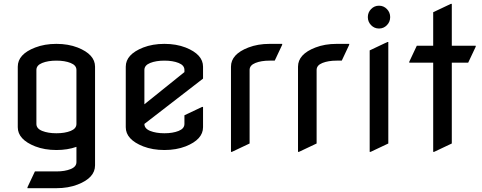

<svg xmlns="http://www.w3.org/2000/svg" viewBox="-20 -777 2527 1007"><path d="M73.2 -109.9V-427.2Q73.2 -492.7 164.6 -527.8Q213.9 -546.9 275.9 -546.9Q337.9 -546.9 387.2 -527.8Q478.5 -491.7 478.5 -427.2V90.3Q478.5 155.8 387.2 190.9Q337.9 210 275.9 210H124V205.1L163.1 122.1H275.9Q319.8 122.1 350.3 109.9Q380.9 97.7 380.9 73.2V-6.8Q334 9.8 275.9 9.8Q213.9 9.8 164.6 -9.3Q73.2 -45.4 73.2 -109.9ZM170.9 -127Q170.9 -102.5 201.4 -90.3Q231.9 -78.1 275.9 -78.1Q320.3 -78.1 350.6 -90.3Q380.9 -102.5 380.9 -127V-410.2Q380.9 -434.6 350.3 -446.8Q319.8 -459 275.9 -459Q231.9 -459 201.4 -446.8Q170.9 -434.6 170.9 -410.2Z M1044.9 -216.3V-109.9Q1044.9 -45.4 953.6 -9.3Q904.3 9.8 842.3 9.8Q780.3 9.8 731 -9.3Q639.6 -45.4 639.6 -109.9V-427.2Q639.6 -491.7 731 -527.8Q780.3 -546.9 842.3 -546.9Q904.3 -546.9 953.6 -527.8Q1044.9 -491.7 1044.9 -427.2V-364.7L737.3 -127Q737.3 -102.5 767.8 -90.3Q798.3 -78.1 842.3 -78.1Q886.2 -78.1 916.7 -90.3Q947.3 -102.5 947.3 -127V-172.4L1040 -216.3ZM737.3 -230 947.3 -398.9V-410.2Q947.3 -434.6 916.7 -446.8Q886.2 -459 842.3 -459Q798.3 -459 767.8 -446.8Q737.3 -434.6 737.3 -410.2Z M1191.4 19.5V-427.2Q1191.4 -492.7 1282.7 -527.8Q1332 -546.9 1394 -546.9H1460V-542L1420.9 -459H1394Q1350.1 -459 1319.6 -446.8Q1289.1 -434.6 1289.1 -410.2V-24.4L1196.3 19.5Z M1543 19.5V-427.2Q1543 -492.7 1634.3 -527.8Q1683.6 -546.9 1745.6 -546.9H1811.5V-542L1772.5 -459H1745.6Q1701.7 -459 1671.1 -446.8Q1640.6 -434.6 1640.6 -410.2V-24.4L1547.9 19.5Z M1926.3 -645Q1909.2 -662.6 1909.2 -687.3Q1909.2 -711.9 1926.3 -729.5Q1943.4 -747.1 1967.8 -747.1Q1992.2 -747.1 2009.3 -729.5Q2026.4 -711.9 2026.4 -687.3Q2026.4 -662.6 2009.3 -645Q1992.2 -627.4 1967.8 -627.4Q1943.4 -627.4 1926.3 -645ZM1918.9 19.5V-512.7L2011.7 -556.6H2016.6V-24.4L1923.8 19.5Z M2252 19.5V-448.2H2126.5V-453.1L2166 -537.1H2252V-712.9L2344.7 -756.8H2349.6V-537.1H2475.1V-532.2L2435.5 -448.2H2349.6V-24.4L2256.8 19.5Z"/></svg>

Font: Nova Flat
Style: Book
Weight: 400
Version: Version 2.000